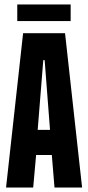

<svg xmlns="http://www.w3.org/2000/svg" viewBox="-20 -836 393 856"><path d="M7 0 83 -688H270L346 0H223L211 -145H141L128 0ZM148 -257H203L179 -568H173ZM57 -742V-816H295V-742Z"/></svg>

Font: Saira Ultra Condensed ExtraBold
Style: Regular
Weight: 800
Width: 1
Designer: Hector Gatti with collaboration of the Omnibus-Type team
Foundry: Omnibus-Type
Version: Version 1.001; ttfautohint (v1.8)